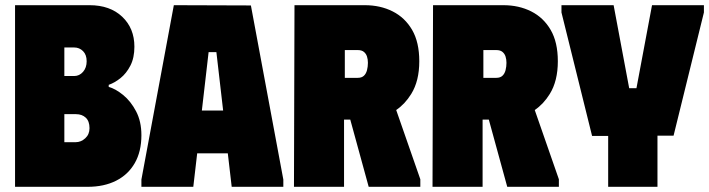

<svg xmlns="http://www.w3.org/2000/svg" viewBox="-20 -720 2734 740"><path d="M38 0H318Q381 0 427.5 -23.5Q474 -47 499.5 -91.5Q525 -136 525 -199Q525 -252 504.5 -291Q484 -330 454.5 -354Q425 -378 399 -385V-393Q422 -401 444.5 -419Q467 -437 482.5 -467Q498 -497 498 -540Q498 -611 451 -655.5Q404 -700 325 -700H38ZM228 -172V-280H273Q296 -280 310.5 -266.5Q325 -253 325 -226Q325 -202 308.5 -187Q292 -172 272 -172ZM228 -427V-537H266Q286 -537 300 -523Q314 -509 314 -484Q314 -459 300 -443Q286 -427 266 -427Z M525 0V-28L650 -700L947 -699L1072 -28V0H873L858 -129H740L725 0ZM758 -294H840L814 -519H784Z M1115 -700H1386Q1446 -700 1493.5 -676Q1541 -652 1568.5 -604.5Q1596 -557 1596 -484Q1596 -408 1565 -358Q1541 -319 1507 -296L1600 -29V0H1401L1330 -259H1306V0H1113ZM1309 -420H1359Q1374 -420 1382.5 -428Q1391 -436 1394.5 -449.5Q1398 -463 1398 -478Q1398 -491 1394.5 -502Q1391 -513 1382.5 -520Q1374 -527 1359 -527H1309Z M1649 -700H1920Q1980 -700 2027.5 -676Q2075 -652 2102.5 -604.5Q2130 -557 2130 -484Q2130 -408 2099 -358Q2075 -319 2041 -296L2134 -29V0H1935L1864 -259H1840V0H1647ZM1843 -420H1893Q1908 -420 1916.5 -428Q1925 -436 1928.5 -449.5Q1932 -463 1932 -478Q1932 -491 1928.5 -502Q1925 -513 1916.5 -520Q1908 -527 1893 -527H1843Z M2144 -700H2345L2405 -380H2433L2493 -700H2693V-672L2576 -197H2514V0H2324V-196H2262L2144 -672Z"/></svg>

Font: Phudu Light Black
Style: Regular
Weight: 900
Version: Version 1.005;gftools[0.9.23]